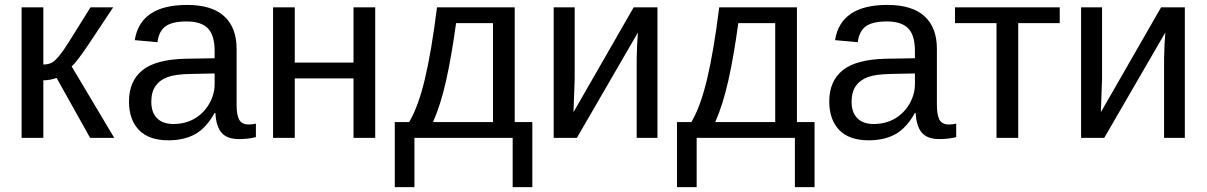

<svg xmlns="http://www.w3.org/2000/svg" viewBox="-20 -558 4884 777"><path d="M67.4 -528.3V0H155.3V-232.9C163.7 -232.9 173.3 -233.9 183.8 -235.8C194.4 -237.8 202.8 -240.1 209 -242.7L344.7 0H442.4L270 -289.1C281.4 -298.5 302.2 -325.4 332.5 -369.6L438 -528.3H346.2C282.7 -425.8 245.6 -367 234.9 -352.1C224.1 -337.1 214.5 -325.4 206.1 -317.1C197.6 -308.8 189.5 -303.4 181.6 -300.8C173.8 -298.2 165 -296.9 155.3 -296.9V-528.3Z M661.6 9.8C704.3 9.8 740.5 1.4 770.3 -15.4C800 -32.1 826.2 -60.7 848.6 -101.1H851.6C853.5 -64.6 861.9 -37.8 876.7 -20.8C891.5 -3.7 915.2 4.9 947.8 4.9C970.9 4.9 993.5 2.3 1015.6 -2.9V-57.6C1004.9 -55.3 995.3 -54.2 986.8 -54.2C967.6 -54.2 954.6 -60.8 947.8 -74C940.9 -87.2 937.5 -106.8 937.5 -132.8V-360.4C937.5 -418 920.7 -462 887.2 -492.4C853.7 -522.9 803.7 -538.1 737.3 -538.1C611 -538.1 540.4 -490.6 525.4 -395.5L617.2 -387.2C620.8 -416.5 631.5 -437.8 649.4 -451.2C667.3 -464.5 696 -471.2 735.4 -471.2C774.4 -471.2 803.1 -461.9 821.3 -443.4C839.5 -424.8 848.6 -394 848.6 -351.1V-322.3L730 -320.3C649.9 -318.4 591.9 -302.7 555.9 -273.4C519.9 -244.1 502 -202.1 502 -147.5C502 -98.6 515.3 -60.2 542 -32.2C568.7 -4.2 608.6 9.8 661.6 9.8ZM681.6 -56.2C653 -56.2 630.9 -64 615.5 -79.6C600 -95.2 592.3 -117.4 592.3 -146C592.3 -172.4 598 -193.7 609.4 -210C620.8 -226.2 637.1 -238.3 658.4 -246.1C679.8 -253.9 711.1 -258.1 752.4 -258.8L848.6 -260.7V-217.3C848.6 -190.3 841.4 -164 826.9 -138.4C812.4 -112.9 792.6 -92.8 767.6 -78.1C742.5 -63.5 713.9 -56.2 681.6 -56.2Z M1172.9 -528.3H1085V0H1172.9V-240.7H1410.6V0H1498.5V-528.3H1410.6V-304.7H1172.9Z M1975.1 -464.4V-64H1732.4C1753.3 -111.2 1771 -167.6 1785.6 -233.2C1800.3 -298.7 1813.6 -375.8 1825.7 -464.4ZM2134.3 199.2V-64H2063V-528.3H1748.5C1733.6 -409.2 1717.1 -312.2 1699.2 -237.3C1681.3 -162.4 1660.2 -104.7 1635.7 -64H1577.6V199.2H1657.2V0H2054.7V199.2Z M2305.7 -528.3H2220.7V0H2314.5L2561.5 -426.3C2560.5 -416.2 2559.5 -399.3 2558.3 -375.5C2557.2 -351.7 2556.6 -334 2556.6 -322.3V0H2640.6V-528.3H2544.4L2300.8 -104L2305.7 -239.3Z M3117.2 -464.4V-64H2874.5C2895.3 -111.2 2913.1 -167.6 2927.7 -233.2C2942.4 -298.7 2955.7 -375.8 2967.8 -464.4ZM3276.4 199.2V-64H3205.1V-528.3H2890.6C2875.7 -409.2 2859.2 -312.2 2841.3 -237.3C2823.4 -162.4 2802.2 -104.7 2777.8 -64H2719.7V199.2H2799.3V0H3196.8V199.2Z M3495.6 9.8C3538.2 9.8 3574.5 1.4 3604.2 -15.4C3634 -32.1 3660.2 -60.7 3682.6 -101.1H3685.5C3687.5 -64.6 3695.9 -37.8 3710.7 -20.8C3725.5 -3.7 3749.2 4.9 3781.7 4.9C3804.9 4.9 3827.5 2.3 3849.6 -2.9V-57.6C3838.9 -55.3 3829.3 -54.2 3820.8 -54.2C3801.6 -54.2 3788.6 -60.8 3781.7 -74C3774.9 -87.2 3771.5 -106.8 3771.5 -132.8V-360.4C3771.5 -418 3754.7 -462 3721.2 -492.4C3687.7 -522.9 3637.7 -538.1 3571.3 -538.1C3445 -538.1 3374.3 -490.6 3359.4 -395.5L3451.2 -387.2C3454.8 -416.5 3465.5 -437.8 3483.4 -451.2C3501.3 -464.5 3529.9 -471.2 3569.3 -471.2C3608.4 -471.2 3637 -461.9 3655.3 -443.4C3673.5 -424.8 3682.6 -394 3682.6 -351.1V-322.3L3564 -320.3C3483.9 -318.4 3425.9 -302.7 3389.9 -273.4C3353.9 -244.1 3335.9 -202.1 3335.9 -147.5C3335.9 -98.6 3349.3 -60.2 3376 -32.2C3402.7 -4.2 3442.5 9.8 3495.6 9.8ZM3515.6 -56.2C3487 -56.2 3464.9 -64 3449.5 -79.6C3434 -95.2 3426.3 -117.4 3426.3 -146C3426.3 -172.4 3432 -193.7 3443.4 -210C3454.8 -226.2 3471.1 -238.3 3492.4 -246.1C3513.8 -253.9 3545.1 -258.1 3586.4 -258.8L3682.6 -260.7V-217.3C3682.6 -190.3 3675.4 -164 3660.9 -138.4C3646.4 -112.9 3626.6 -92.8 3601.6 -78.1C3576.5 -63.5 3547.9 -56.2 3515.6 -56.2Z M3844.7 -528.3V-464.4H4012.7V0H4100.6V-464.4H4268.6V-528.3Z M4439.9 -528.3H4355V0H4448.7L4695.8 -426.3C4694.8 -416.2 4693.8 -399.3 4692.6 -375.5C4691.5 -351.7 4690.9 -334 4690.9 -322.3V0H4774.9V-528.3H4678.7L4435.1 -104L4439.9 -239.3Z"/></svg>

Font: Arimo
Style: Regular
Weight: 400
Designer: Steve Matteson
Foundry: Monotype Imaging Inc.
Version: Version 1.32